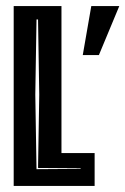

<svg xmlns="http://www.w3.org/2000/svg" viewBox="-20 -611 412 631"><path d="M25 0V-591H182V-108H291V0ZM100 -55 245 -56V-58L105 -59L109 -300L105 -547H100L96 -300ZM252 -430 280 -591H372L305 -430Z"/></svg>

Font: Alumni Sans Inline One
Style: Regular
Weight: 400
Designer: Robert E. Leuschke
Foundry: Robert E. Leuschke
Version: Version 1.100; ttfautohint (v1.8.3)